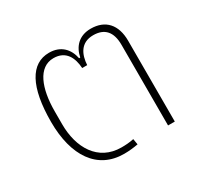

<svg xmlns="http://www.w3.org/2000/svg" viewBox="-125 -700 891 862"><g transform="rotate(-30 320.5 -269.0)"><path d="M288 12C315 12 339 9 361 5L356 -25C333 -20 312 -19 292 -19C171 -19 113 -121 113 -242V-309C113 -427 148 -519 227 -519C292 -519 314 -469 317 -416H343C346 -469 368 -519 433 -519C492 -519 522 -485 522 -418V0H557V-419C557 -502 514 -550 438 -550C377 -550 343 -512 333 -461H327C317 -512 283 -550 222 -550C127 -550 75 -457 75 -276C75 -100 150 12 288 12Z"/></g></svg>

Font: IBM Plex Thai ExtraLight
Style: Regular
Weight: 200
Designer: Mike Abbink, Paul van der Laan, Pieter van Rosmalen, Ben Mitchell, Mark Frömberg
Foundry: Bold Monday
Version: Version 1.0